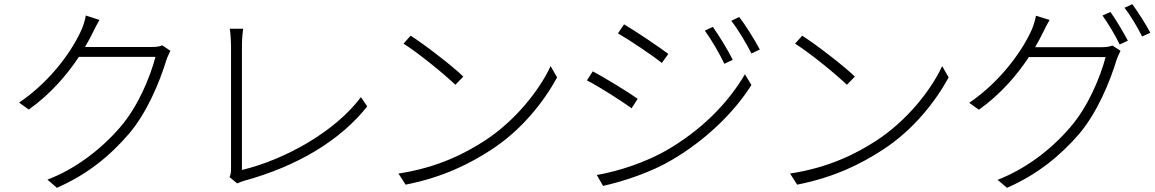

<svg xmlns="http://www.w3.org/2000/svg" viewBox="-20 -871 5502 915"><path d="M71 -382 117 -349C223 -424 300 -516 356 -600H721C694 -499 637 -362 552 -264C456 -153 333 -63 206 -15L251 24C397 -40 504 -128 596 -235C681 -336 740 -478 773 -585C776 -596 787 -618 792 -629L753 -655C741 -649 725 -647 700 -647H385C401 -674 415 -700 426 -723C433 -737 442 -756 454 -776L389 -797C386 -776 376 -747 370 -733C330 -640 229 -489 71 -382Z M1074 -27 1110 3C1121 -2 1133 -6 1142 -9C1399 -79 1604 -204 1730 -364L1700 -408C1578 -245 1341 -111 1133 -61V-657C1133 -680 1136 -717 1139 -734H1075C1078 -719 1081 -676 1081 -656V-67C1081 -49 1079 -38 1074 -27Z M1879 -44 1913 9C2095 -27 2220 -92 2319 -156C2465 -250 2571 -385 2635 -502L2604 -556C2550 -439 2433 -293 2289 -200C2195 -139 2064 -72 1879 -44ZM1903 -663C1979 -615 2099 -516 2150 -467L2188 -506C2138 -555 2003 -659 1937 -701Z M2777 -488C2834 -459 2945 -388 2990 -355L3019 -400C2981 -428 2860 -502 2805 -531ZM2824 -37 2854 15C2949 -6 3084 -50 3184 -110C3342 -203 3478 -334 3561 -466L3530 -517C3448 -377 3321 -250 3157 -155C3060 -99 2933 -56 2824 -37ZM2925 -712C2979 -681 3091 -606 3134 -571L3165 -614C3127 -643 3009 -723 2954 -755ZM3339 -725C3369 -684 3410 -614 3432 -567L3472 -586C3448 -635 3401 -710 3377 -743ZM3465 -772C3497 -731 3538 -663 3561 -616L3601 -635C3576 -683 3528 -758 3503 -790Z M3745 -44 3779 9C3961 -27 4086 -92 4185 -156C4331 -250 4437 -385 4501 -502L4470 -556C4416 -439 4299 -293 4155 -200C4061 -139 3930 -72 3745 -44ZM3769 -663C3845 -615 3965 -516 4016 -467L4054 -506C4004 -555 3869 -659 3803 -701Z M4599 -381 4645 -348C4750 -423 4828 -515 4883 -599H5249C5222 -499 5165 -362 5080 -264C4984 -152 4861 -63 4734 -14L4779 24C4925 -40 5032 -128 5124 -234C5209 -336 5268 -477 5301 -585C5304 -596 5315 -618 5320 -629L5281 -654C5269 -649 5253 -646 5228 -646H4913C4929 -673 4942 -699 4954 -723C4961 -737 4970 -756 4982 -776L4917 -796C4914 -776 4904 -746 4898 -732C4858 -640 4757 -489 4599 -381ZM5234 -797C5261 -760 5297 -699 5316 -659L5355 -677C5333 -719 5297 -779 5272 -814ZM5339 -834C5368 -797 5401 -741 5423 -697L5462 -715C5442 -753 5403 -815 5376 -851Z"/></svg>

Font: GenEiGothic-pro-Light
Style: Regular
Weight: 300
Designer: Ryoko NISHIZUKA (kana & ideographs); Paul D. Hunt (Latin, Greek & Cyrillic); Wenlong ZHANG (bopomofo); Sandoll Communica
Foundry: Adobe Systems Incorporated; o_tamon
Version: Version 1.000.140830